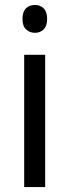

<svg xmlns="http://www.w3.org/2000/svg" viewBox="-20 -758 281 778"><path d="M122 -738Q143 -738 157 -724Q171 -710 171 -681Q171 -653 157 -639Q143 -625 122 -625Q100 -625 85.5 -639Q71 -653 71 -681Q71 -710 85 -724Q99 -738 122 -738ZM163 -536V0H78V-536Z"/></svg>

Font: Noto Sans Kannada SemiCondensed
Style: Regular
Weight: 400
Width: 4
Designer: Jelle Bosma - Monotype Design Team
Foundry: Monotype Imaging Inc.
Version: Version 2.005; ttfautohint (v1.8.4.7-5d5b)